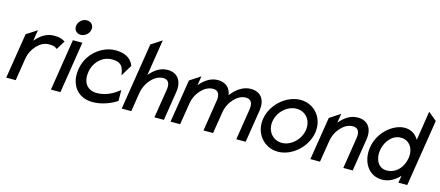

<svg xmlns="http://www.w3.org/2000/svg" viewBox="-48 -1129 3721 1622"><g transform="rotate(15 1813.0 -317.5)"><path d="M26 0H109L139 -191C147 -244 172 -287 200 -316C225 -343 261 -365 303 -365C348 -365 355 -359 371 -347L375 -344L423 -422L418 -425C392 -438 382 -447 324 -447C257 -447 206 -408 166 -360L181 -456L89 -396Z M483 -578C477 -541 502 -512 539 -512C576 -512 611 -541 617 -578C623 -615 597 -644 560 -644C523 -644 489 -615 483 -578ZM417 0H500L571 -451H488Z M597 -226C592 -192 592 -160 598 -131C617 -48 680 11 784 11C858 11 934 -17 990 -53L993 -55L992 -150L958 -125C913 -94 857 -72 797 -72C777 -72 758 -76 742 -83C697 -104 672 -153 684 -226C687 -248 694 -268 704 -287C732 -340 783 -380 851 -380C916 -380 949 -358 959 -283L961 -270L1021 -369L1020 -371C989 -449 916 -462 859 -462C827 -462 798 -456 769 -444C688 -411 615 -338 597 -226Z M1036 0H1120L1145 -161C1154 -216 1179 -260 1207 -290C1232 -317 1269 -340 1310 -340C1356 -340 1371 -304 1362 -250L1322 0H1405L1445 -254C1460 -349 1418 -416 1327 -416C1261 -416 1211 -377 1172 -330L1222 -646L1129 -585Z M1463 0H1547L1577 -187C1585 -240 1610 -283 1638 -312C1663 -339 1699 -361 1740 -361C1787 -361 1802 -325 1794 -273L1751 0H1835L1865 -187C1873 -240 1898 -283 1926 -312C1951 -339 1986 -361 2027 -361C2074 -361 2089 -325 2081 -273L2038 0H2120L2165 -283C2180 -378 2139 -443 2048 -443C1976 -443 1919 -396 1879 -343V-342V-341C1871 -404 1828 -443 1760 -443C1694 -443 1643 -404 1603 -356L1616 -437L1523 -376Z M2212 -226C2191 -95 2282 11 2403 11C2524 11 2647 -95 2668 -226C2689 -357 2599 -462 2478 -462C2357 -462 2233 -357 2212 -226ZM2294 -226C2308 -312 2385 -381 2465 -381C2545 -381 2600 -312 2586 -226C2572 -140 2496 -70 2416 -70C2336 -70 2280 -140 2294 -226Z M2686 0H2770L2800 -187C2808 -240 2833 -283 2861 -312C2886 -339 2922 -361 2963 -361C3010 -361 3025 -325 3017 -273L2974 0H3056L3101 -283C3116 -378 3074 -443 2983 -443C2917 -443 2866 -404 2826 -356L2839 -437L2746 -376Z M3147 -226C3128 -108 3189 11 3314 11C3377 11 3428 -22 3466 -63L3456 0H3533L3626 -585L3552 -646L3512 -390C3488 -429 3451 -462 3389 -462C3293 -462 3169 -368 3147 -226ZM3235 -226C3247 -300 3302 -373 3378 -373C3459 -373 3498 -299 3486 -226C3472 -138 3413 -74 3331 -74C3259 -74 3222 -145 3235 -226Z"/></g></svg>

Font: Charger Pro
Style: BdNarObl
Weight: 700
Designer: Jasper
Foundry: Cannot Into Space Fonts
Version: Version 1.09